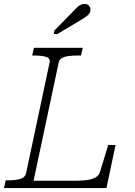

<svg xmlns="http://www.w3.org/2000/svg" viewBox="-39 -952 683 972"><path d="M380 -710 371 -671H355Q328 -671 307 -668Q286 -665 273.5 -657.5Q261 -650 258 -635L131 -37H333Q365 -37 388.5 -39Q412 -41 427.5 -46Q443 -51 453 -59.5Q463 -68 467 -81L509 -218H546L500 0H-19L-10 -39H0Q38 -39 63 -46Q88 -53 93 -75L212 -635Q217 -657 194.5 -664Q172 -671 135 -671H124L133 -710ZM327 -890Q340 -903 349 -912.5Q358 -922 368 -927Q378 -932 389 -932Q404 -932 411.5 -923Q419 -914 419 -903Q419 -892 413.5 -884Q408 -876 397 -868Q386 -860 369 -850L252 -780H233L237 -798Z"/></svg>

Font: Roboto Serif 20pt Thin
Style: Italic
Weight: 250
Italic angle: -10°
Version: Version 1.007